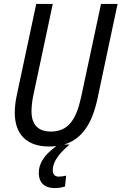

<svg xmlns="http://www.w3.org/2000/svg" viewBox="-20 -734 617 975"><path d="M256 221C275 221 293 219 310 213L316 158C303 161 290 163 279 163C259 163 248 152 248 130C248 83 285 42 333 0H305C400 -28 449 -112 475 -233L577 -714H493L392 -241C366 -123 325 -66 238 -66C173 -66 140 -102 140 -168C140 -189 143 -221 149 -249L248 -714H164L66 -254C58 -219 55 -186 55 -162C55 -53 115 10 229 10C242 10 254 9 266 8C210 49 177 90 177 145C177 193 206 221 256 221Z"/></svg>

Font: Noto Sans Display SemiCondensed
Style: Italic
Weight: 400
Width: 4
Italic angle: -12°
Designer: Monotype Design Team
Foundry: Monotype Imaging Inc.
Version: Version 1.900